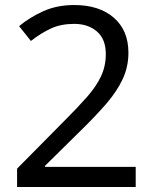

<svg xmlns="http://www.w3.org/2000/svg" viewBox="-20 -744 612 764"><path d="M520 0H48V-73L235 -262Q289 -316 326 -358Q363 -400 382 -440.5Q401 -481 401 -529Q401 -588 366 -618.5Q331 -649 275 -649Q223 -649 183.5 -631Q144 -613 103 -581L56 -640Q98 -675 152.5 -699.5Q207 -724 275 -724Q375 -724 433 -673.5Q491 -623 491 -534Q491 -478 468 -429Q445 -380 404 -332.5Q363 -285 308 -231L159 -84V-80H520Z"/></svg>

Font: Noto Sans Phoenician
Style: Regular
Weight: 400
Designer: Monotype Design Team
Foundry: Monotype Imaging Inc.
Version: Version 2.001; ttfautohint (v1.8.4.7-5d5b)